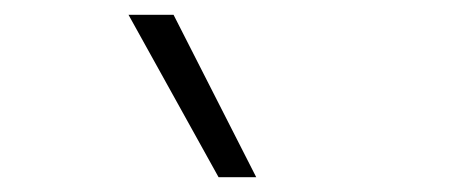

<svg xmlns="http://www.w3.org/2000/svg" viewBox="-20 -810 640 260"><path d="M276 -570 154 -790H215L327 -570Z"/></svg>

Font: M PLUS Code Latin Expanded Light
Style: Regular
Weight: 300
Width: 7
Designer: Coji Morishita
Foundry: UNDERFOREST DESIGN
Version: Version 1.002; ttfautohint (v1.8.3)